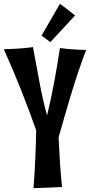

<svg xmlns="http://www.w3.org/2000/svg" viewBox="-26 -957 485 1003"><path d="M424 -696C378 -697 332 -700 287 -706C270 -592 248 -470 220 -354C187 -469 170 -592 146 -711C100 -704 42 -701 -6 -700C56 -561 113 -420 163 -276C161 -175 157 -75 149 26L298 20C289 -66 284 -152 280 -239C324 -393 366 -545 424 -696ZM191 -771 237 -737 366 -876C366 -876 320 -914 287 -937Z"/></svg>

Font: Rum Raisin
Style: Regular
Weight: 400
Designer: Astigmatic (AOETI)
Foundry: Astigmatic (AOETI)
Version: Version 1.000